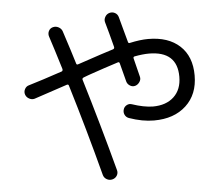

<svg xmlns="http://www.w3.org/2000/svg" viewBox="-56 -848 1112 964"><g transform="rotate(-5 500.0 -365.5)"><path d="M118.2 -385.7Q104.5 -381.8 90.8 -389.2Q77.1 -396.5 72.3 -410.2Q67.4 -423.8 74.2 -437.5Q81.1 -451.2 94.7 -455.1Q160.2 -474.6 264.6 -509.8Q271.5 -511.7 270.5 -521.5Q236.3 -633.8 217.8 -689.5Q212.9 -704.1 219.2 -717.8Q225.6 -731.4 240.7 -735.4Q255.9 -739.3 269.5 -731.9Q283.2 -724.6 288.1 -710.9Q324.2 -600.6 340.8 -544.9Q342.8 -535.2 351.6 -539.1Q357.4 -541 360.4 -542Q490.2 -585.9 532.2 -598.6Q540 -601.6 538.1 -610.4Q518.6 -686.5 503.9 -737.3Q500 -751 507.8 -764.6Q515.6 -778.3 530.3 -782.2Q544.9 -786.1 558.1 -778.8Q571.3 -771.5 575.2 -755.9Q577.1 -748 589.8 -701.7Q602.5 -655.3 609.4 -629.9Q611.3 -621.1 618.2 -623Q671.9 -634.8 711.9 -634.8Q813.5 -634.8 871.1 -581.5Q928.7 -528.3 928.7 -432.6Q928.7 -336.9 868.2 -280.8Q807.6 -224.6 706.1 -224.6Q647.5 -224.6 581.1 -248Q567.4 -252.9 561 -266.1Q554.7 -279.3 559.6 -293.9Q563.5 -306.6 576.2 -313.5Q588.9 -320.3 602.5 -315.4Q660.2 -295.9 706.1 -294.9Q773.4 -294.9 812.5 -331.5Q851.6 -368.2 851.6 -432.6Q851.6 -561.5 709 -561.5Q678.7 -561.5 636.7 -553.7Q628.9 -551.8 630.9 -543.9Q646.5 -479.5 654.3 -450.2Q658.2 -436.5 649.4 -423.3Q640.6 -410.2 627 -406.2Q613.3 -402.3 600.6 -410.2Q587.9 -418 584 -431.6L559.6 -525.4Q557.6 -533.2 550.8 -531.2Q480.5 -508.8 410.2 -484.4Q406.2 -483.4 393.6 -478.5Q380.9 -473.6 373 -470.7Q364.3 -466.8 366.2 -460Q437.5 -223.6 499 7.8Q502.9 22.5 495.1 35.2Q487.3 47.9 472.2 51.8Q457 55.7 443.4 47.9Q429.7 40 425.8 25.4Q364.3 -209 295.9 -434.6Q293.9 -444.3 285.2 -441.4Q248 -428.7 118.2 -385.7Z"/></g></svg>

Font: Rounded Mgen+ 2m regular
Style: Regular
Weight: 400
Designer: [Source Han Sans]
Ryoko NISHIZUKA  (kana & ideographs); Paul D. Hunt (Latin, Greek & Cyrillic); Wenlong ZHANG  (bopomofo
Version: Version 1.059.20150602